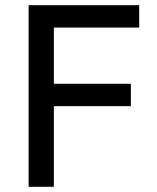

<svg xmlns="http://www.w3.org/2000/svg" viewBox="-20 -718 604 738"><path d="M187 0V-310H483V-396H187V-612H515V-698H90V0Z"/></svg>

Font: IBM Plex Thai Looped Text
Style: Regular
Weight: 450
Designer: Mike Abbink, Paul van der Laan, Pieter van Rosmalen, Ben Mitchell, Mark Frömberg
Foundry: Bold Monday
Version: Version 1.0